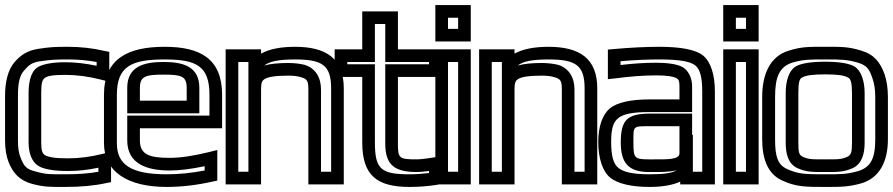

<svg xmlns="http://www.w3.org/2000/svg" viewBox="-22 -704 3530 759"><path d="M417 -4V-72V-104L385 -96C337 -84 291 -78 246 -78C195 -78 168 -83 155 -91C145 -98 141 -110 141 -141V-339C141 -374 145 -388 154 -395C164 -404 188 -408 236 -408C281 -408 328 -402 378 -389L410 -381V-413V-479V-499L390 -503C343 -514 294 -519 247 -519C195 -519 175 -518 130 -511C84 -504 59 -485 36 -459C9 -428 -2 -379 -2 -326V-148C-2 -116 3 -86 12 -63C30 -19 55 9 105 23C155 36 178 35 237 35C297 35 351 30 397 20L417 16V-4ZM367 -25C329 -18 286 -15 237 -15C177 -15 161 -14 119 -26C82 -35 73 -46 59 -82C52 -99 49 -120 49 -148V-326C49 -374 55 -405 73 -425C93 -448 104 -457 138 -462C180 -468 196 -469 247 -469C285 -469 322 -466 360 -459V-444C317 -453 275 -458 236 -458C183 -458 142 -450 122 -435C101 -418 91 -381 91 -339V-141C91 -101 103 -66 127 -50C148 -35 191 -28 246 -28C285 -28 325 -32 367 -41V-25Z M629 -519C486 -519 389 -474 389 -329V-138C389 -26 481 35 637 35C695 35 756 28 817 14L837 10V-10V-79V-111L805 -103C744 -88 693 -80 649 -80C570 -80 531 -92 531 -149V-197H831H856V-222V-329C856 -473 768 -519 629 -519ZM629 -469C755 -469 806 -443 806 -329V-247H506H481V-222V-149C481 -54 562 -30 649 -30C688 -30 735 -36 787 -47V-30C735 -20 686 -15 637 -15C496 -15 440 -53 440 -138V-329C440 -442 497 -469 629 -469ZM624 -409C693 -409 716 -404 716 -357V-306H531V-357C531 -403 555 -409 624 -409ZM624 -459C550 -459 481 -443 481 -357V-281V-256H506H741H766V-281V-357C766 -443 699 -459 624 -459Z M1144 -519C1088 -519 1042 -510 1010 -492V-509H985H895H870V-484V0V25H895H985H1010V0V-350C1010 -376 1013 -385 1025 -392C1038 -400 1067 -405 1118 -405C1139 -405 1154 -403 1167 -399C1192 -392 1197 -385 1197 -350V0V25H1222H1312H1337V0V-355C1337 -474 1266 -519 1144 -519ZM960 -350V-300V-25H920V-459H960V-425V-350ZM1144 -469C1251 -469 1287 -447 1287 -355V-25H1247V-350C1247 -398 1225 -435 1181 -448C1164 -452 1142 -455 1118 -455C1079 -455 1047 -452 1023 -445C1042 -461 1079 -469 1144 -469Z M1551 -136V-400H1699H1724V-425V-484V-509H1699H1551V-634V-659H1526H1435H1410V-634V-509H1326H1301V-484V-425V-400H1326H1410V-141C1410 -9 1469 35 1598 35C1634 35 1670 32 1703 27L1724 23V2V-57V-86L1695 -82C1658 -76 1636 -74 1627 -74C1556 -74 1551 -77 1551 -136ZM1501 -136C1501 -47 1543 -24 1627 -24C1635 -24 1651 -25 1674 -28V-20C1649 -17 1624 -15 1598 -15C1485 -15 1460 -34 1460 -141V-425V-450H1435H1351V-459H1435H1460V-484V-609H1501V-484V-459H1526H1674V-450H1526H1501V-425V-136Z M1839 -565V-659V-684H1814H1724H1699V-659V-565V-540H1724H1814H1839V-565ZM1789 -590H1749V-634H1789V-590ZM1839 0V-484V-509H1814H1724H1699V-484V0V25H1724H1814H1839V0ZM1789 -25H1749V-459H1789V-25Z M2146 -519C2090 -519 2044 -510 2012 -492V-509H1987H1897H1872V-484V0V25H1897H1987H2012V0V-350C2012 -376 2015 -385 2027 -392C2040 -400 2069 -405 2120 -405C2141 -405 2156 -403 2169 -399C2194 -392 2199 -385 2199 -350V0V25H2224H2314H2339V0V-355C2339 -474 2268 -519 2146 -519ZM1962 -350V-300V-25H1922V-459H1962V-425V-350ZM2146 -469C2253 -469 2289 -447 2289 -355V-25H2249V-350C2249 -398 2227 -435 2183 -448C2166 -452 2144 -455 2120 -455C2081 -455 2049 -452 2025 -445C2044 -461 2081 -469 2146 -469Z M2804 0V-342C2804 -408 2788 -459 2758 -484C2729 -508 2668 -519 2585 -519C2531 -519 2470 -516 2403 -510L2381 -508V-485V-419V-391L2409 -394C2469 -402 2523 -406 2572 -406C2615 -406 2639 -402 2652 -395C2661 -390 2664 -384 2664 -363V-311H2544C2472 -311 2417 -299 2388 -275C2359 -250 2343 -202 2343 -144C2343 -78 2360 -26 2391 -1C2422 23 2476 35 2546 35C2595 35 2637 28 2667 14V25H2692H2779H2804V0ZM2482 -141C2482 -208 2478 -205 2550 -205H2664V-98C2664 -72 2613 -74 2561 -74H2543C2485 -74 2482 -80 2482 -141ZM2432 -141C2432 -64 2459 -24 2543 -24H2561C2585 -24 2621 -23 2652 -31C2636 -20 2603 -15 2546 -15C2482 -15 2444 -23 2423 -40C2403 -56 2394 -86 2394 -144C2394 -194 2402 -221 2421 -236C2440 -253 2478 -261 2544 -261H2689H2714V-286V-363C2714 -395 2700 -425 2676 -439C2656 -450 2619 -456 2572 -456C2529 -456 2482 -453 2431 -447V-462C2487 -467 2538 -469 2585 -469C2664 -469 2708 -461 2727 -445C2745 -430 2754 -400 2754 -342V-25H2717V-46V-171H2714V-230V-255H2689H2550C2459 -255 2432 -232 2432 -141Z M2977 -565V-659V-684H2952H2862H2837V-659V-565V-540H2862H2952H2977V-565ZM2927 -590H2887V-634H2927V-590ZM2977 0V-484V-509H2952H2862H2837V-484V0V25H2862H2952H2977V0ZM2927 -25H2887V-459H2927V-25Z M3488 -321C3488 -355 3483 -386 3475 -410C3458 -457 3434 -489 3382 -504C3331 -520 3302 -519 3240 -519C3177 -519 3148 -520 3097 -504C3022 -482 2991 -410 2991 -321V-153C2991 -78 3012 -17 3069 9C3124 35 3163 35 3240 35C3301 35 3332 35 3382 21C3455 0 3488 -66 3488 -153V-321ZM3438 -321V-153C3438 -77 3420 -42 3368 -27C3325 -15 3301 -15 3240 -15C3163 -15 3135 -15 3089 -36C3052 -53 3042 -86 3042 -153V-321C3042 -400 3059 -441 3112 -457C3155 -469 3176 -469 3240 -469C3303 -469 3324 -469 3367 -457C3404 -446 3414 -433 3427 -394C3434 -374 3438 -351 3438 -321ZM3346 -140C3346 -103 3343 -91 3327 -84C3302 -73 3288 -74 3240 -74C3191 -74 3177 -73 3152 -84C3136 -91 3134 -103 3134 -140V-336C3134 -377 3138 -392 3148 -397C3162 -406 3190 -410 3240 -410C3289 -410 3317 -406 3331 -397C3341 -392 3346 -377 3346 -336V-140ZM3396 -140V-336C3396 -385 3382 -425 3356 -441C3334 -454 3293 -460 3240 -460C3186 -460 3145 -454 3123 -441C3097 -425 3084 -385 3084 -336V-140C3084 -97 3093 -56 3131 -39C3167 -23 3193 -24 3240 -24C3286 -24 3312 -23 3348 -39C3386 -56 3396 -97 3396 -140Z"/></svg>

Font: Gamestation DisplayOutline
Style: Regular
Weight: 400
Designer: Jonas Hecksher
Foundry: Jonas Hecksher, Playtypeª, e-types AS
Version: Version 1.003